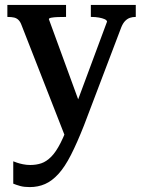

<svg xmlns="http://www.w3.org/2000/svg" viewBox="-20 -530 581 782"><path d="M319 -69 293 -11 246 28 68 -427Q63 -441 55.5 -448.5Q48 -456 37.5 -458.5Q27 -461 11 -461H10V-510H249V-461H247Q232 -461 216 -460.5Q200 -460 189.5 -458Q179 -456 179 -452ZM322 -19Q294 52 269 101Q244 150 218 178.5Q192 207 163.5 219.5Q135 232 101 232Q78 232 62 227.5Q46 223 34 218V127Q39 129 49 132.5Q59 136 73.5 139Q88 142 103 142Q128 142 148.5 135Q169 128 188.5 108.5Q208 89 227 51.5Q246 14 267 -46L280 -76L416 -442Q415 -448 406 -452Q397 -456 383 -458.5Q369 -461 353 -461H350V-510H533V-461H532Q520 -461 509.5 -457.5Q499 -454 490 -445Q481 -436 474 -419Z"/></svg>

Font: Roboto Serif 28pt Condensed Medium
Style: Regular
Weight: 500
Width: 3
Designer: Greg Gazdowicz
Foundry: Commercial Type
Version: Version 1.008